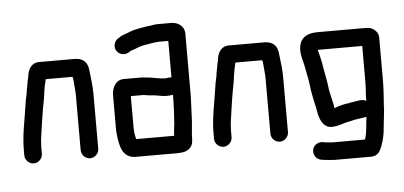

<svg xmlns="http://www.w3.org/2000/svg" viewBox="-51 -720 2060 980"><g transform="rotate(-5 978.5 -230.5)"><path d="M140 -7V-34C140 -39 140 -47 141 -58C141 -68 142 -77 143 -85C148 -126 156 -174 162 -214C167 -249 177 -286 180 -321C183 -342 187 -362 192 -382C192 -383 192 -384 193 -385H330C331 -383 332 -375 333 -373L335 -349C336 -331 339 -312 339 -292V-8C339 16 360 37 384 37C408 37 429 16 429 -8V-291C429 -331 423 -371 419 -407C416 -452 393 -475 347 -475H171C132 -478 111 -447 106 -413C106 -411 106 -408 105 -404C101 -392 100 -382 98 -370C96 -357 92 -344 91 -330L89 -318C85 -303 80 -277 78 -259C68 -187 50 -115 50 -34V-7C50 17 71 38 95 38C119 38 140 17 140 -7Z M801 -336C775 -336 746 -344 721 -347L701 -349C693 -350 685 -351 676 -351H590C549 -351 528 -313 528 -273V-101C528 -94 528 -86 529 -79C535 -15 547 50 616 50H826C833 50 840 50 845 49C880 49 910 27 910 -7C911 -14 911 -21 911 -27C911 -32 911 -37 912 -44C915 -78 918 -102 919 -139C920 -175 923 -216 923 -252V-556C923 -592 891 -615 856 -615H786C772 -615 758 -612 746 -610L726 -608C696 -602 668 -599 643 -589C624 -580 603 -577 587 -565C573 -558 563 -548 559 -532C550 -492 592 -464 627 -484C631 -487 635 -490 640 -492C662 -498 683 -510 708 -514C733 -517 760 -525 786 -525H833V-338C821 -340 813 -336 801 -336ZM619 -86C618 -91 618 -96 618 -101V-261H677C681 -261 685 -261 690 -260L709 -257C716 -256 724 -256 732 -255C756 -253 776 -246 801 -246C814 -246 822 -248 833 -249C833 -202 830 -148 827 -105C825 -88 821 -55 821 -40H626C623 -55 619 -68 619 -86Z M1112 -7V-34C1112 -39 1112 -47 1113 -58C1113 -68 1114 -77 1115 -85C1120 -126 1128 -174 1134 -214C1139 -249 1149 -286 1152 -321C1155 -342 1159 -362 1164 -382C1164 -383 1164 -384 1165 -385H1302C1303 -383 1304 -375 1305 -373L1307 -349C1308 -331 1311 -312 1311 -292V-8C1311 16 1332 37 1356 37C1380 37 1401 16 1401 -8V-291C1401 -331 1395 -371 1391 -407C1388 -452 1365 -475 1319 -475H1143C1104 -478 1083 -447 1078 -413C1078 -411 1078 -408 1077 -404C1073 -392 1072 -382 1070 -370C1068 -357 1064 -344 1063 -330L1061 -318C1057 -303 1052 -277 1050 -259C1040 -187 1022 -115 1022 -34V-7C1022 17 1043 38 1067 38C1091 38 1112 17 1112 -7Z M1813 -132C1792 -144 1767 -135 1744 -132L1729 -130C1728 -129 1725 -128 1722 -128C1695 -125 1671 -118 1648 -109C1646 -123 1646 -129 1642 -143L1637 -165C1633 -180 1631 -190 1628 -208C1624 -244 1616 -282 1610 -316L1604 -352C1601 -366 1598 -379 1595 -390C1592 -402 1590 -405 1590 -413H1817V-229C1817 -197 1813 -166 1813 -132ZM1907 -230V-449C1907 -463 1902 -474 1892 -484C1874 -501 1863 -503 1831 -503H1594C1536 -503 1500 -477 1500 -419C1500 -386 1509 -368 1515 -337C1521 -301 1530 -268 1534 -230C1537 -199 1544 -172 1549 -145L1554 -124L1557 -109C1563 -65 1579 -18 1623 -15C1649 -15 1671 -22 1690 -28C1704 -33 1728 -36 1744 -41L1758 -43C1771 -45 1784 -47 1796 -49C1799 -49 1803 -50 1807 -51C1801 -14 1802 33 1789 64H1624C1615 64 1589 61 1582 60L1572 58C1560 57 1548 60 1538 67C1506 90 1521 143 1559 147L1569 149C1581 150 1612 154 1624 154H1812C1841 154 1855 138 1864 118C1875 92 1882 70 1887 38C1891 -3 1896 -41 1900 -83V-94C1903 -141 1907 -183 1907 -230Z"/></g></svg>

Font: Electronic
Style: Blk
Weight: 900
Version: Version 1.011